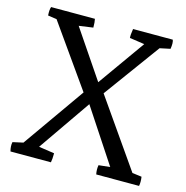

<svg xmlns="http://www.w3.org/2000/svg" viewBox="-105 -806 878 905"><g transform="rotate(15 334.5 -353.5)"><path d="M25.4 0Q18.6 -23.9 22.9 -44.9L73.7 -56.2L286.1 -357.9L73.7 -658.7L30.8 -665Q28.8 -692.9 34.2 -707H248Q251.5 -692.4 251.5 -665L182.6 -655.3L340.3 -422.4L503.4 -651.9L430.7 -662.6Q429.2 -676.8 434.1 -707H627.9Q633.8 -692.9 628.9 -662.6L578.1 -651.9L378.4 -378.4L606.9 -50.8L652.8 -44.9Q656.7 -19.5 652.8 0H443.8Q439 -22 442.9 -44.9L498.5 -50.8L326.7 -311.5L149.9 -56.2L226.1 -44.9Q226.1 -16.1 222.7 0Z"/></g></svg>

Font: Fjord
Style: One
Weight: 400
Designer: Viktoriya Grabowska
Foundry: Viktoriya Grabowska
Version: Version 1.002